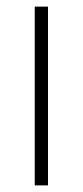

<svg xmlns="http://www.w3.org/2000/svg" viewBox="-20 -560 251 580"><path d="M85 -540H125V0H85Z"/></svg>

Font: Encode Sans Normal
Style: Thin
Weight: 100
Designer: Pablo Impallari, Andres Torresi
Foundry: Pablo Impallari, Andres Torresi
Version: Version 1.000; ttfautohint (v1.00) -l 8 -r 50 -G 200 -x 14 -